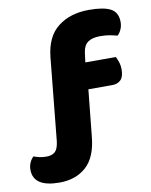

<svg xmlns="http://www.w3.org/2000/svg" viewBox="-103 -744 727 924"><g transform="rotate(-10 260.5 -282.0)"><path d="M304 -78Q295 23 244 69Q193 115 113 115Q-15 115 -15 30Q-15 10 -7 -6.5Q1 -23 11 -31Q23 -26 38.5 -22.5Q54 -19 72 -19Q101 -19 115.5 -33.5Q130 -48 134 -84L174 -486Q184 -586 244 -632.5Q304 -679 396 -679Q468 -679 502 -660.5Q536 -642 536 -595Q536 -575 528 -558Q520 -541 510 -533Q491 -538 472 -541.5Q453 -545 426 -545Q388 -545 367 -530Q346 -515 341 -480L335 -433H484Q490 -422 495.5 -405.5Q501 -389 501 -369Q501 -334 485.5 -318.5Q470 -303 444 -303H327Z"/></g></svg>

Font: Baloo Tamma
Style: Regular
Weight: 400
Designer: Divya Kowshik and Ek Type
Foundry: Ek Type
Version: Version 1.007;PS 1.000;hotconv 1.0.88;makeotf.lib2.5.647800